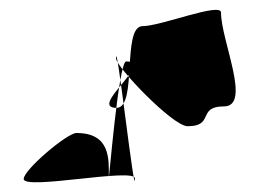

<svg xmlns="http://www.w3.org/2000/svg" viewBox="-20 -620 538 397"><path d="M29 -250C29 -226 259 -274 259 -251C259 -201 220 -549 220 -499C220 -482 337 -359 368 -359C424 -359 387 -400 443 -400C501 -400 437 -536 437 -594C437 -616 313 -566 275 -566C231 -566 265 -397 221 -397C162 -397 300 -493 241 -493C225 -493 205 -239 205 -255C205 -290 209 -345 138 -345C119 -345 29 -269 29 -250Z"/></svg>

Font: CiSf CamouflageKit II
Style: Regular
Weight: 400
Version: Version 1